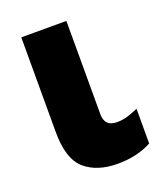

<svg xmlns="http://www.w3.org/2000/svg" viewBox="-110 -628 607 712"><g transform="rotate(-20 193.0 -271.5)"><path d="M57 -553V-179Q57 -73 104.5 -31.5Q152 10 234 10Q311 10 368 -21V-158Q343 -147 324 -141.5Q305 -136 283 -136Q235 -136 235 -185V-553Z"/></g></svg>

Font: Noto Sans UI SemiCondensed Black
Style: Regular
Weight: 900
Width: 4
Designer: Monotype Design Team
Foundry: Monotype Imaging Inc.
Version: 1.001